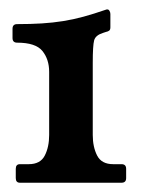

<svg xmlns="http://www.w3.org/2000/svg" viewBox="-20 -740 304 414"><path d="M180 -449Q180 -423 189.5 -404.5Q199 -386 224 -386H242Q252 -386 252 -376V-356Q252 -346 242 -346H23Q14 -346 14 -356V-376Q14 -386 23 -386H42Q67 -386 76.5 -404.5Q86 -423 86 -449V-585Q86 -612 71.5 -630Q57 -648 17 -648Q7 -648 7 -658V-678Q7 -688 17 -688Q46 -688 70 -689.5Q94 -691 116 -694.5Q138 -698 160 -704Q182 -710 208 -719Q213 -721 215.5 -717.5Q218 -714 218 -710V-681Q218 -676 215.5 -674Q213 -672 208 -671L202 -669Q186 -664 183 -653Q180 -642 180 -604Z"/></svg>

Font: Young Serif Light
Style: Regular
Weight: 300
Designer: Bastien Sozeau
Foundry: NBR — Bastien Sozeau
Version: Version 5.001